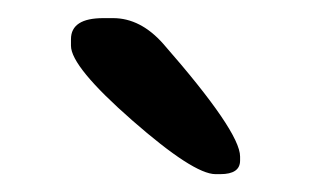

<svg xmlns="http://www.w3.org/2000/svg" viewBox="-20 -738 372 214"><path d="M59.1 -687V-694.3Q59.1 -717.8 95.2 -717.8H106Q136.7 -717.8 162.1 -689Q247.6 -591.3 247.6 -563.5V-559.1Q247.6 -543.9 225.6 -543.9H220.2Q195.8 -543.9 127.4 -603.8Q59.1 -663.6 59.1 -687Z"/></svg>

Font: Averia Libre
Style: Regular
Weight: 400
Version: Version 1.002